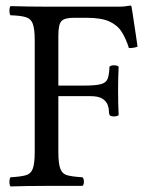

<svg xmlns="http://www.w3.org/2000/svg" viewBox="-20 -669 529 691"><path d="M305 -323H190V-122Q190 -81 197 -62Q204 -43 223 -38Q242 -33 277 -31Q282 -26 282 -14Q282 -5 277 0H148Q114 0 79 0.5Q44 1 18 2Q14 -2 14 -14Q14 -27 18 -31Q53 -33 72 -38Q91 -43 98 -62Q105 -81 105 -122V-523Q105 -565 98 -583.5Q91 -602 72 -607.5Q53 -613 18 -614Q14 -618 14 -630Q14 -643 18 -647Q48 -646 85.5 -645.5Q123 -645 147 -645H402Q421 -645 428.5 -646Q436 -647 449 -649Q453 -649 453 -646Q454 -643 456.5 -626Q459 -609 462.5 -586Q466 -563 469.5 -539.5Q473 -516 475 -501Q462 -496 444 -496Q433 -531 417.5 -555Q402 -579 373 -592Q344 -605 291 -605H246Q213 -605 201.5 -593.5Q190 -582 190 -541V-361H283Q326 -361 344.5 -366.5Q363 -372 368 -387Q373 -402 374 -429Q379 -434 390 -434Q402 -434 407 -429Q406 -410 405.5 -389Q405 -368 405 -343Q405 -318 405.5 -296Q406 -274 407 -255Q402 -250 390 -250Q379 -250 374 -255Q374 -260 373 -260Q372 -260 372 -269.5Q372 -279 367.5 -291.5Q363 -304 349 -313.5Q335 -323 305 -323Z"/></svg>

Font: Triodion
Style: Regular
Weight: 400
Version: Version 1.201; ttfautohint (v1.8.4.7-5d5b)